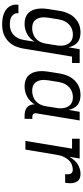

<svg xmlns="http://www.w3.org/2000/svg" viewBox="504 -1072 791 1840"><g transform="rotate(90 900.0 -152.5)"><path d="M216 223Q191 223 167 220Q143 217 120 209.5Q97 202 78 189Q59 176 46 157.5Q33 139 27.5 115.5Q22 92 26 67H108Q105 87 114 105Q123 123 139.5 133Q156 143 175.5 146Q195 149 216 149Q233 149 251 145.5Q269 142 285.5 133.5Q302 125 316 111.5Q330 98 340 81.5Q350 65 355.5 47.5Q361 30 364 13L380 -87Q366 -65 346.5 -46Q327 -27 304 -15Q281 -3 256 2.5Q231 8 207 8Q179 8 153 0Q127 -8 108 -25.5Q89 -43 78.5 -67.5Q68 -92 64.5 -119Q61 -146 62.5 -174Q64 -202 69 -230L85 -330Q89 -355 97 -379.5Q105 -404 117.5 -427Q130 -450 149.5 -470Q169 -490 192 -503.5Q215 -517 240.5 -522.5Q266 -528 291 -528Q318 -528 343 -521.5Q368 -515 387 -499Q406 -483 417 -461Q428 -439 434 -414L452 -520H584V-447H523L445 25Q440 51 431 77.5Q422 104 407 127.5Q392 151 369.5 170.5Q347 190 321.5 202Q296 214 269 218.5Q242 223 216 223ZM250 -65Q267 -65 284.5 -68.5Q302 -72 318.5 -79.5Q335 -87 349 -99.5Q363 -112 373 -127Q383 -142 389 -159Q395 -176 398 -193L414 -293Q418 -313 418.5 -332Q419 -351 415.5 -369.5Q412 -388 403.5 -404.5Q395 -421 381.5 -433Q368 -445 349.5 -450Q331 -455 312 -455Q295 -455 277 -451Q259 -447 242.5 -438Q226 -429 212.5 -415.5Q199 -402 189.5 -386Q180 -370 174.5 -352.5Q169 -335 166 -318L150 -218Q147 -199 146.5 -180.5Q146 -162 149.5 -144.5Q153 -127 161 -111.5Q169 -96 182.5 -85Q196 -74 213.5 -69.5Q231 -65 250 -65Z M807 8Q779 8 753 0Q727 -8 708 -25.5Q689 -43 678.5 -67.5Q668 -92 664.5 -119Q661 -146 662.5 -174Q664 -202 669 -230L685 -330Q689 -355 697 -379.5Q705 -404 717.5 -427Q730 -450 749.5 -470Q769 -490 792 -503.5Q815 -517 840.5 -522.5Q866 -528 891 -528Q918 -528 943 -521.5Q968 -515 987 -499Q1006 -483 1017 -461Q1028 -439 1034 -414L1052 -520H1135L1067 -108Q1065 -99 1066 -91Q1067 -83 1072 -77Q1077 -71 1085.5 -68.5Q1094 -66 1103 -66H1120L1119 8H1090Q1068 8 1047 3Q1026 -2 1010.5 -14.5Q995 -27 987.5 -47Q980 -67 981 -88Q968 -66 948 -47Q928 -28 905 -15.5Q882 -3 856.5 2.5Q831 8 807 8ZM850 -65Q867 -65 884.5 -68.5Q902 -72 918.5 -79.5Q935 -87 949 -99.5Q963 -112 973 -127Q983 -142 989 -159Q995 -176 998 -193L1014 -293Q1018 -313 1018.5 -332Q1019 -351 1015.5 -369.5Q1012 -388 1003.5 -404.5Q995 -421 981.5 -433Q968 -445 949.5 -450Q931 -455 912 -455Q895 -455 877 -451Q859 -447 842.5 -438Q826 -429 812.5 -415.5Q799 -402 789.5 -386Q780 -370 774.5 -352.5Q769 -335 766 -318L750 -218Q747 -199 746.5 -180.5Q746 -162 749.5 -144.5Q753 -127 761 -111.5Q769 -96 782.5 -85Q796 -74 813.5 -69.5Q831 -65 850 -65Z M1331 0 1405 -447H1310V-520H1500L1483 -421Q1496 -444 1513 -464.5Q1530 -485 1552 -499.5Q1574 -514 1598.5 -521Q1623 -528 1647 -528Q1665 -528 1681.5 -523.5Q1698 -519 1709.5 -508Q1721 -497 1727 -481.5Q1733 -466 1735 -449.5Q1737 -433 1736 -415.5Q1735 -398 1732 -381H1649Q1651 -393 1651 -406Q1651 -419 1647 -430.5Q1643 -442 1632 -448Q1621 -454 1609 -454Q1590 -454 1570.5 -449Q1551 -444 1534.5 -432Q1518 -420 1506 -403.5Q1494 -387 1485 -369.5Q1476 -352 1471 -333Q1466 -314 1463 -295L1414 0Z"/></g></svg>

Font: Iosevka Etoile
Style: Italic
Weight: 400
Italic angle: -9°
Designer: Belleve Invis
Foundry: Belleve Invis
Version: Version 22.1.2; ttfautohint (v1.8.4)